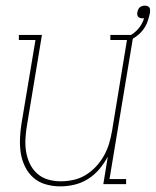

<svg xmlns="http://www.w3.org/2000/svg" viewBox="-20 -654 553 682"><path d="M194 8Q168 8 143 1Q118 -6 99.5 -22Q81 -38 69.5 -61Q58 -84 54 -109Q50 -134 51 -160.5Q52 -187 56 -213L106 -512H47V-530H129L76 -210Q72 -187 70.5 -163Q69 -139 72.5 -116.5Q76 -94 85.5 -73.5Q95 -53 111.5 -38Q128 -23 150 -16.5Q172 -10 196 -10Q218 -10 241 -15Q264 -20 284.5 -32.5Q305 -45 321.5 -63Q338 -81 349.5 -101.5Q361 -122 367.5 -144Q374 -166 378 -189L431 -512H372V-530H454L369 -18H428V0H347L363 -98Q351 -75 333.5 -54Q316 -33 293 -18.5Q270 -4 244.5 2Q219 8 194 8ZM442 -512 436 -525Q456 -534 471 -551.5Q486 -569 492 -590Q491 -589 489 -589Q487 -589 486 -589Q481 -589 477 -590.5Q473 -592 470.5 -595Q468 -598 467.5 -602.5Q467 -607 468 -611Q468 -611 468 -611Q468 -611 468 -611Q469 -616 471 -620.5Q473 -625 476.5 -628Q480 -631 485 -632.5Q490 -634 494 -634Q494 -634 494 -634Q494 -634 494 -634Q499 -634 503.5 -632.5Q508 -631 510.5 -627.5Q513 -624 513 -619Q513 -614 513 -610Q510 -595 505 -580Q500 -565 491 -552Q482 -539 469 -528.5Q456 -518 442 -512Z"/></svg>

Font: Iosevka Slab Thin Oblique
Style: Regular
Weight: 100
Italic angle: -9°
Monospace: yes
Designer: Belleve Invis
Foundry: Belleve Invis
Version: Version 11.1.0; ttfautohint (v1.8.3)